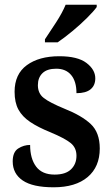

<svg xmlns="http://www.w3.org/2000/svg" viewBox="-20 -786 477 816"><path d="M208 10Q119 10 76.5 -19Q34 -48 34 -100Q34 -140 57.5 -155Q81 -170 108 -170Q108 -112 133.5 -78Q159 -44 212 -44Q259 -44 282 -66.5Q305 -89 305 -124Q305 -158 280.5 -178Q256 -198 194 -224Q142 -245 108.5 -267.5Q75 -290 58.5 -320Q42 -350 42 -396Q42 -471 94 -509Q146 -547 232 -547Q310 -547 347.5 -518.5Q385 -490 385 -453Q385 -423 365 -406.5Q345 -390 305 -390Q305 -440 282.5 -467Q260 -494 219 -494Q180 -494 160.5 -475Q141 -456 141 -424Q141 -389 166 -369.5Q191 -350 254 -324Q327 -295 365.5 -259Q404 -223 404 -155Q404 -77 352.5 -33.5Q301 10 208 10ZM171 -619Q192 -650 218.5 -691Q245 -732 259 -766H391V-756Q379 -739 350.5 -710.5Q322 -682 287.5 -653.5Q253 -625 225 -606H171Z"/></svg>

Font: Noto Serif Hebrew SemiCondensed SemiBold
Style: Regular
Weight: 600
Width: 4
Designer: Monotype Design Team
Foundry: Monotype Imaging Inc.
Version: Version 2.004; ttfautohint (v1.8.4.7-5d5b)